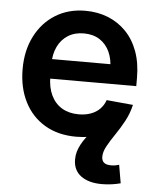

<svg xmlns="http://www.w3.org/2000/svg" viewBox="-53 -584 676 836"><g transform="rotate(5 285.0 -166.0)"><path d="M293.9 11.2Q214.4 11.2 156.5 -23.2Q98.6 -57.6 67.4 -119.4Q36.1 -181.2 36.1 -262.7Q36.1 -343.8 67.9 -406Q99.6 -468.3 156 -503.4Q212.4 -538.6 287.1 -538.6Q340.8 -538.6 386 -520.5Q431.2 -502.4 464.8 -467.8Q498.5 -433.1 517.1 -382.6Q535.6 -332 535.6 -267.1V-231H89.8V-316.4H473.1L416.5 -292.5Q416.5 -337.4 401.4 -370.4Q386.2 -403.3 357.7 -421.6Q329.1 -439.9 288.6 -439.9Q248.5 -439.9 219.5 -421.6Q190.4 -403.3 174.8 -370.8Q159.2 -338.4 159.2 -296.4V-240.2Q159.2 -192.4 175.8 -158Q192.4 -123.5 223.1 -105.2Q253.9 -86.9 296.4 -86.9Q325.7 -86.9 349.1 -95.5Q372.6 -104 388.7 -120.4Q404.8 -136.7 412.6 -159.2L528.3 -148.4Q517.6 -101.1 484.9 -64.9Q452.1 -28.8 403.3 -8.8Q354.5 11.2 293.9 11.2ZM423.3 207Q365.2 207 331.5 181.9Q297.9 156.7 297.9 109.9Q297.9 91.8 302.7 75.4Q307.6 59.1 315.9 43.7Q324.2 28.3 335.4 13.2Q346.7 -2 359.4 -17.6L528.3 -148.4Q519.5 -109.9 501.2 -76.2Q482.9 -42.5 462.9 -13.4Q442.9 15.6 429 41Q415 66.4 415 87.9Q415 104.5 424.8 113.3Q434.6 122.1 457 122.1Q465.8 122.1 474.6 120.6Q483.4 119.1 491.2 116.7L504.9 196.3Q488.8 200.7 467.3 203.9Q445.8 207 423.3 207Z"/></g></svg>

Font: Inter 24pt SemiBold
Style: Regular
Weight: 600
Designer: Rasmus Andersson
Foundry: rsms
Version: Version 4.001;git-66647c0bb